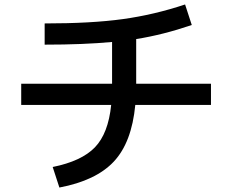

<svg xmlns="http://www.w3.org/2000/svg" viewBox="-20 -790 1040 860"><path d="M75 -320V-415H482V-420V-602Q355 -590 180 -590V-685Q390 -685 530.5 -704.5Q671 -724 809 -770L839 -678Q710 -634 590 -615V-420V-415H925V-320H586Q570 -152 490 -66.5Q410 19 246 50L216 -42Q345 -68 405 -130Q465 -192 478 -320Z"/></svg>

Font: M PLUS 1p Medium
Style: Regular
Weight: 500
Version: Version 1.062